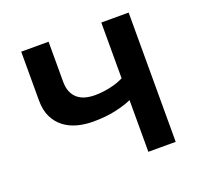

<svg xmlns="http://www.w3.org/2000/svg" viewBox="-117 -793 967 924"><g transform="rotate(-20 367.0 -331.0)"><path d="M221.2 -662.1V-457.5Q221.2 -427.7 230 -406.2Q238.8 -384.8 254.9 -370.8Q271 -356.9 293.7 -350.3Q316.4 -343.8 344.2 -343.8Q363.8 -343.8 384 -346.2Q404.3 -348.6 423.3 -352.8Q442.4 -356.9 459.7 -363Q477.1 -369.1 491.2 -376.5V-662.1H631.3V0H491.2V-264.6Q456.1 -249 405.8 -238Q355.5 -227.1 292.5 -227.1Q249 -227.1 210.7 -237.5Q172.4 -248 143.6 -270.5Q114.7 -293 97.9 -327.9Q81.1 -362.8 81.1 -412.1V-662.1Z"/></g></svg>

Font: PT Astra Sans
Style: Bold
Weight: 700
Designer: A.Korolkova, I. Chaeva
Foundry: ParaType Ltd
Version: Version 1.001; ttfautohint (v1.6)